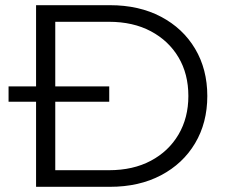

<svg xmlns="http://www.w3.org/2000/svg" viewBox="-20 -720 871 740"><path d="M119 0V-700H404Q516 -700 600.5 -655.5Q685 -611 732 -532Q779 -453 779 -350Q779 -247 732 -168Q685 -89 600.5 -44.5Q516 0 404 0ZM193 -64H400Q493 -64 561.5 -100.5Q630 -137 668 -201.5Q706 -266 706 -350Q706 -435 668 -499Q630 -563 561.5 -599.5Q493 -636 400 -636H193ZM13 -328V-387H401V-328Z"/></svg>

Font: Montserrat Thin
Style: Regular
Weight: 400
Version: Version 9.000